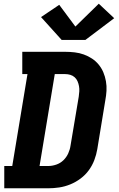

<svg xmlns="http://www.w3.org/2000/svg" viewBox="-20 -1014 640 1034"><path d="M3 0V-120H46L128 -615H100V-735H331Q357 -735 382.5 -732Q408 -729 431.5 -720.5Q455 -712 475.5 -698.5Q496 -685 511.5 -666Q527 -647 536.5 -624.5Q546 -602 550.5 -576.5Q555 -551 553.5 -525Q552 -499 547 -473L504 -211Q499 -181 488 -152Q477 -123 458.5 -97.5Q440 -72 414 -52.5Q388 -33 358.5 -21Q329 -9 299 -4.5Q269 0 240 0ZM193 -120H240Q261 -120 283 -127.5Q305 -135 321.5 -151Q338 -167 347.5 -188Q357 -209 360 -231L404 -493Q406 -507 407 -521.5Q408 -536 405.5 -550Q403 -564 397.5 -576.5Q392 -589 382 -598Q372 -607 358.5 -611Q345 -615 331 -615H275ZM440 -799H312L201 -922L299 -988L386 -871L512 -994L595 -916Z"/></svg>

Font: Iosevka Slab HvExObl
Style: Regular
Weight: 900
Width: 7
Italic angle: -9°
Monospace: yes
Designer: Belleve Invis
Foundry: Belleve Invis
Version: Version 11.1.1; ttfautohint (v1.8.3)